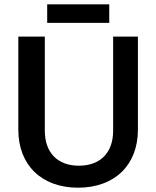

<svg xmlns="http://www.w3.org/2000/svg" viewBox="-20 -857 725 891"><path d="M342 14C512 14 620 -91 620 -255V-687H505V-250C505 -149 446 -88 346 -88C247 -88 188 -149 188 -250V-687H65V-255C65 -91 173 14 342 14ZM199 -751H487V-837H199Z"/></svg>

Font: Ronzino Medium
Style: Regular
Weight: 500
Designer: Nunzio Mazzaferro
Foundry: Collletttivo
Version: Version 1.000;Glyphs 3.3 (3337)